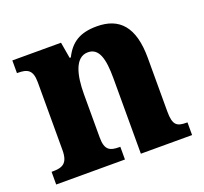

<svg xmlns="http://www.w3.org/2000/svg" viewBox="-101 -666 830 782"><g transform="rotate(-20 314.5 -274.5)"><path d="M16 0H314V-55H311C269 -55 248 -64 248 -120V-307C248 -388 265 -462 321 -462C369 -462 383 -412 383 -327V0H605V-55H602C560 -55 543 -64 543 -125V-357C543 -492 489 -549 391 -549C317 -549 277 -522 249 -466H244L232 -536H21V-481H24C65 -481 88 -472 88 -417V-123C88 -64 62 -55 20 -55H16Z"/></g></svg>

Font: Noto Serif Armenian SemiCondensed
Style: Bold
Weight: 700
Width: 4
Designer: Monotype Design Team
Foundry: Monotype Imaging Inc.
Version: Version 2.008